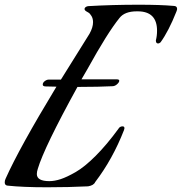

<svg xmlns="http://www.w3.org/2000/svg" viewBox="-65 -779 770 813"><path d="M413 -414Q351 -411 275 -411H263Q122 -155 95 -64Q91 -52 91 -42Q91 -12 144 -12Q166 -12 192 -20.5Q218 -29 255.5 -50.5Q293 -72 340 -119Q387 -166 436 -233Q442 -244 454 -244Q462 -244 462 -236Q462 -234 460 -228Q412 -105 338 -8Q332 6 308 10Q226 14 135 14Q31 14 -33 7Q-45 6 -45 -7Q-45 -15 -41 -23Q16 -151 174 -412L129 -413Q116 -413 116 -421Q116 -429 124.5 -435.5Q133 -442 142 -442H193L314 -636Q329 -663 329 -685Q329 -700 322.5 -711Q316 -722 309 -726L302 -730Q293 -735 293 -741Q293 -745 296.5 -748Q300 -751 304 -752L308 -753Q411 -759 522 -759Q614 -759 670 -754Q685 -754 685 -741Q685 -738 682 -730Q649 -647 615 -600Q610 -595 604 -595Q595 -595 595 -608Q600 -627 600 -649Q600 -731 518 -731H514Q463 -731 441 -703Q390 -640 305 -486Q295 -469 280 -443H430Q440 -443 440 -437Q440 -431 431.5 -423Q423 -415 413 -414Z"/></svg>

Font: Aguafina Script
Style: Regular
Weight: 400
Designer: Angel Koziupa and Alejandro Paul
Foundry: Angel Koziupa and Alejandro Paul
Version: Version 1.000